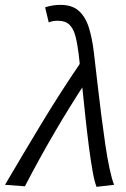

<svg xmlns="http://www.w3.org/2000/svg" viewBox="-59 -744 508 773"><path d="M329.7 8.2Q321.4 -12.2 313.9 -54.3Q306.3 -96.4 299 -153Q291.7 -209.5 284.8 -273.7Q277.8 -337.9 271.2 -403.2Q264.6 -468.5 257.6 -527.6Q252.4 -569.1 244.6 -598.9Q236.8 -628.7 220.6 -644.5Q204.4 -660.4 174.5 -660.4Q162.8 -660.4 155.3 -659.1Q147.8 -657.7 137.2 -653.8L122.7 -714.4Q136.9 -719.4 152.8 -721.9Q168.7 -724.4 184.4 -724.4Q231.5 -724.4 258.4 -700.2Q285.3 -676 298.9 -632.5Q312.4 -589 319.1 -531.5Q326.1 -473 333.3 -408.9Q340.5 -344.8 348.7 -281.2Q356.9 -217.7 365 -161.9Q373.2 -106.1 382.4 -63.8Q391.5 -21.5 400.4 0ZM-38.8 0Q36.3 -128 110 -249.8Q183.7 -371.6 266.6 -493.4L287.6 -415.4Q221.6 -315.1 160.6 -210.6Q99.6 -106.1 41.2 6Z"/></svg>

Font: Source Sans 3 VF
Style: Italic
Weight: 200
Italic angle: -11°
Designer: Paul D. Hunt
Foundry: Adobe Systems Incorporated
Version: Version 3.042;hotconv 1.0.118;makeotfexe 2.5.65603